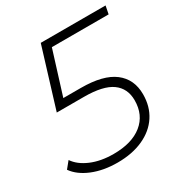

<svg xmlns="http://www.w3.org/2000/svg" viewBox="-170 -823 903 952"><g transform="rotate(-30 281.5 -347.5)"><path d="M234 -654 157 -407H257Q385 -407 447 -359.5Q509 -312 509 -226Q509 -156 475 -104Q441 -52 378 -23.5Q315 5 231 5Q151 5 88.5 -20.5Q26 -46 -5 -90L26 -128Q52 -89 107 -65.5Q162 -42 235 -42Q340 -42 399 -89.5Q458 -137 458 -221Q458 -289 408 -325Q358 -361 248 -361H93L197 -700H568L559 -654Z"/></g></svg>

Font: Idrija
Style: Italic
Weight: 300
Italic angle: -11.3°
Designer: Julieta Ulanovsky
Foundry: Julieta Ulanovsky
Version: Version 7.200